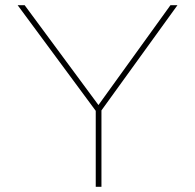

<svg xmlns="http://www.w3.org/2000/svg" viewBox="-20 -720 752 740"><path d="M349 0V-314L357 -282L48 -700H75L364 -309H355L637 -700H664L362 -282L371 -314V0Z"/></svg>

Font: Lexend Exa Thin
Style: Regular
Weight: 250
Designer: Bonnie Shaver-Troup, Thomas Jockin
Foundry: Lexend
Version: Version 1.007